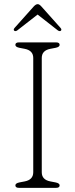

<svg xmlns="http://www.w3.org/2000/svg" viewBox="-20 -904 361 924"><path d="M181 -75Q181 -39 222 -31L248 -26Q267 -22 267 -12Q267 0 250 0H71Q54 0 54 -12Q54 -22 73 -26L99 -31Q140 -39 140 -75V-625Q140 -661 99 -669L73 -674Q54 -678 54 -688Q54 -700 71 -700H250Q267 -700 267 -688Q267 -678 248 -674L222 -669Q181 -661 181 -625ZM272 -755.5Q266.5 -752 258 -758L161 -834L63.5 -758Q55 -752 49.5 -755.5Q42.5 -760.5 50 -769.5L142 -872.5Q152.5 -884 161.5 -884Q169.5 -884 179.5 -872.5L271.5 -769.5Q279 -760.5 272 -755.5Z"/></svg>

Font: Fraunces 9pt SuperSoft Thin
Style: Regular
Weight: 100
Version: Version 1.000;[b76b70a41]